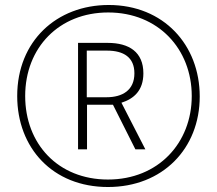

<svg xmlns="http://www.w3.org/2000/svg" viewBox="-20 -808 870 770"><path d="M413 -58C632 -58 781 -212 781 -421C781 -628 636 -788 416 -788C207 -788 49 -643 49 -423C49 -215 191 -58 413 -58ZM413 -88C213 -88 81 -231 81 -423C81 -617 217 -758 414 -758C615 -758 749 -611 749 -423C749 -235 615 -88 413 -88ZM293 -209H329V-388H433L523 -209H563L467 -396C517 -412 555 -445 555 -514C555 -599 498 -636 412 -636H293ZM407 -418H328V-605H409C476 -605 519 -578 519 -514C519 -446 471 -418 407 -418Z"/></svg>

Font: Noto Sans Malayalam UI ExtraCondensed ExtraLight
Style: Regular
Weight: 200
Width: 2
Designer: Jelle Bosma - Monotype Design Team
Foundry: Monotype Imaging Inc.
Version: Version 2.104